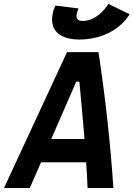

<svg xmlns="http://www.w3.org/2000/svg" viewBox="-52 -960 682 980"><path d="M-31.7 0 290 -693.8H450.7Q503.4 -346.2 526.9 0H395Q393.6 -32.7 391.8 -65.7Q390.1 -98.6 387.7 -131.3H157.2L100.1 0ZM209.5 -250.5H379.4Q373.5 -323.7 366.7 -397Q359.9 -470.2 353 -543.5H337.4ZM353 -758.3Q278.3 -758.3 242.2 -791.5Q206.1 -824.7 215.8 -883.8Q220.2 -910.6 231 -931.6L349.1 -917Q345.7 -909.2 343 -901.4Q340.3 -893.6 339.4 -886.7Q333 -853 370.6 -853Q403.8 -853 437.3 -874Q470.7 -895 496.1 -932.1L501.5 -939.9L609.9 -887.2L603.5 -877.9Q564.9 -821.8 498.8 -790Q432.6 -758.3 353 -758.3Z"/></svg>

Font: Cascadia Code PL
Style: Bold Italic
Weight: 700
Italic angle: -10°
Monospace: yes
Designer: Aaron Bell
Foundry: Saja Typeworks
Version: Version 2404.023; ttfautohint (v1.8.4)